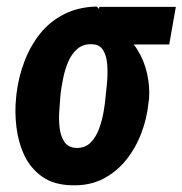

<svg xmlns="http://www.w3.org/2000/svg" viewBox="-20 -549 551 580"><path d="M28.8 -255.4 29.8 -265.6Q36.1 -317.4 54 -364Q71.8 -410.6 101.3 -447.5Q130.9 -484.4 173.6 -506.1Q216.3 -527.8 272 -529.3Q286.1 -516.1 294.7 -502Q303.2 -487.8 313 -474.6Q322.8 -461.4 340.8 -451.2Q374 -432.6 395 -398.9Q416 -365.2 424.6 -325.7Q433.1 -286.1 430.2 -250.5L428.7 -239.7Q424.3 -192.9 407.2 -147.5Q390.1 -102.1 361.1 -65.9Q332 -29.8 291.5 -8.8Q251 12.2 197.8 10.7Q143.6 9.8 108.4 -14.6Q73.2 -39.1 54.4 -78.1Q35.6 -117.2 29.8 -163.8Q23.9 -210.4 28.8 -255.4ZM163.1 -266.1 162.1 -255.4Q161.1 -239.7 159.2 -214.8Q157.2 -189.9 159.9 -164.3Q162.6 -138.7 174.1 -121.1Q185.5 -103.5 210.4 -102.1Q237.3 -101.6 253.9 -118.4Q270.5 -135.3 279.8 -161.4Q289.1 -187.5 293.5 -214.4Q297.9 -241.2 299.3 -259.8L300.3 -270Q302.2 -284.7 304 -308.3Q305.7 -332 303.7 -356.2Q301.8 -380.4 291.5 -397.5Q281.2 -414.6 257.8 -415.5Q231 -416.5 213.4 -401.1Q195.8 -385.7 185.8 -361.8Q175.8 -337.9 170.7 -312Q165.5 -286.1 163.1 -266.1ZM511.2 -528.3 491.2 -414.6H260.3L280.3 -528.3Z"/></svg>

Font: Roboto Condensed
Style: Bold Italic
Weight: 700
Italic angle: -12°
Designer: Christian Robertson
Foundry: Google
Version: Version 3.0